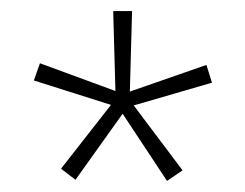

<svg xmlns="http://www.w3.org/2000/svg" viewBox="-20 -647 442 346"><path d="M221 -457 309 -340 281 -321 201 -442 116 -323 90 -343 180 -458 41 -502 52 -533 188 -483 184 -627H218L214 -482L352 -530L362 -498Z"/></svg>

Font: Blinker ExtraLight
Style: Regular
Weight: 200
Designer: Juergen Huber
Foundry: supertype
Version: Version 1.017;hotconv 1.0.117;makeotfexe 2.5.65602